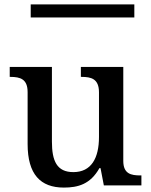

<svg xmlns="http://www.w3.org/2000/svg" viewBox="-20 -839 684 869"><path d="M119 -760H588V-819H119ZM269 10C333 10 389 -5 430 -78H435L450 0H620V-45H616C573 -45 538 -52 538 -111V-536H346V-491H349C392 -491 428 -483 428 -421V-219C428 -123 393 -60 312 -60C237 -60 215 -111 215 -198V-536H24V-491H27C72 -491 105 -481 105 -422V-187C105 -50 163 10 269 10Z"/></svg>

Font: Noto Serif Thai Medium
Style: Regular
Weight: 500
Designer: Monotype Design Team
Foundry: Monotype Imaging Inc.
Version: Version 1.901;PS 001.901;hotconv 1.0.88;makeotf.lib2.5.64775